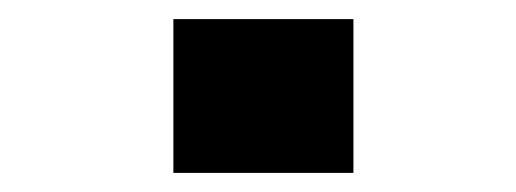

<svg xmlns="http://www.w3.org/2000/svg" viewBox="-20 -181 540 201"><path d="M161.5 -161H350V0H161.5Z"/></svg>

Font: Trispace Thin ExtraBold
Style: Regular
Weight: 800
Version: Version 1.210